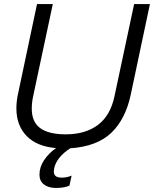

<svg xmlns="http://www.w3.org/2000/svg" viewBox="-20 -719 761 949"><path d="M175 144Q175 107 198 72.5Q221 38 257 13Q162 5 111.5 -47Q61 -99 61 -183Q61 -216 68 -250L163 -699H241L144 -244Q137 -212 137 -182Q137 -116 179 -85.5Q221 -55 305 -55Q402 -55 464 -101.5Q526 -148 546 -244L643 -699H721L626 -250Q600 -129 529.5 -62Q459 5 327 14Q260 58 248 112Q246 124 246 128Q246 144 255.5 151.5Q265 159 285 159Q311 159 334 149L323 199Q296 210 256 210Q220 210 197.5 193Q175 176 175 144Z"/></svg>

Font: Prompt Light
Style: Italic
Weight: 300
Italic angle: -12°
Designer: Katatrad Team
Foundry: CadsonDemak
Version: Version 1.000